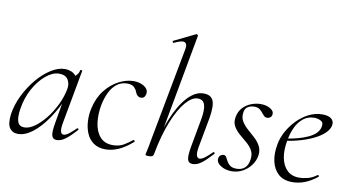

<svg xmlns="http://www.w3.org/2000/svg" viewBox="-73 -905 2003 1097"><g transform="rotate(10 928.5 -356.5)"><path d="M80 13Q48 13 31.5 -11Q15 -35 22 -91Q30 -146 56.5 -200.5Q83 -255 120.5 -300Q158 -345 200.5 -372Q243 -399 282 -399Q300 -399 317 -392.5Q334 -386 346 -371Q358 -356 360 -332L322 -357Q333 -359 349 -373.5Q365 -388 368 -407Q370 -410 375.5 -409Q381 -408 380 -406L322 -89Q312 -28 338 -28Q350 -28 368 -41.5Q386 -55 408 -77Q411 -80 415 -76Q419 -72 416 -69Q383 -32 356.5 -11.5Q330 9 304 9Q281 9 275.5 -12.5Q270 -34 280 -89L304 -229L320 -246Q289 -172 248.5 -113Q208 -54 164.5 -20.5Q121 13 80 13ZM109 -30Q138 -30 169.5 -52.5Q201 -75 230.5 -112Q260 -149 282 -194Q304 -239 313 -283Q321 -318 305.5 -343Q290 -368 251 -367Q215 -366 176.5 -334Q138 -302 108.5 -248.5Q79 -195 69 -127Q62 -80 71 -55Q80 -30 109 -30Z M588 13Q546 13 518.5 -6.5Q491 -26 477.5 -58Q464 -90 462 -128Q460 -166 468 -202Q482 -266 516 -309.5Q550 -353 594 -376Q638 -399 680 -399Q704 -399 724 -391.5Q744 -384 755 -371Q766 -358 764 -342Q763 -331 756.5 -322Q750 -313 736 -313Q725 -313 716.5 -320.5Q708 -328 703 -342Q700 -353 687 -366Q674 -379 647 -379Q611 -379 585.5 -358.5Q560 -338 544.5 -305Q529 -272 521 -232Q511 -177 517.5 -128Q524 -79 550.5 -48.5Q577 -18 625 -18Q662 -18 688 -33.5Q714 -49 736 -67Q739 -69 743 -65Q747 -61 744 -58Q702 -21 663.5 -4Q625 13 588 13Z M840 8Q827 8 823 6.5Q819 5 819 2Q819 -1 824.5 -24.5Q830 -48 834 -74L938 -627Q945 -659 929.5 -668Q914 -677 867 -654Q863 -652 860.5 -658Q858 -664 862 -665L985 -725Q989 -727 993 -723Q997 -719 996 -717L866 -6Q864 8 840 8ZM1093 9Q1069 9 1063.5 -12.5Q1058 -34 1068 -89L1097 -248Q1108 -307 1099 -336Q1090 -365 1058 -365Q1025 -365 988.5 -323Q952 -281 919.5 -200.5Q887 -120 866 -6L855 -7Q876 -123 911.5 -211.5Q947 -300 992 -349.5Q1037 -399 1086 -399Q1129 -399 1142 -368.5Q1155 -338 1143 -267L1110 -89Q1105 -58 1109.5 -43Q1114 -28 1127 -28Q1139 -28 1157 -41.5Q1175 -55 1197 -77Q1201 -81 1205 -77Q1209 -73 1205 -69Q1172 -32 1145.5 -11.5Q1119 9 1093 9Z M1319 11Q1283 11 1255.5 -6.5Q1228 -24 1232 -49Q1234 -61 1242 -67Q1250 -73 1259 -73Q1270 -73 1275.5 -63Q1281 -53 1287.5 -40.5Q1294 -28 1307 -18Q1320 -8 1345 -8Q1374 -8 1392.5 -24.5Q1411 -41 1415 -74Q1420 -105 1407 -127.5Q1394 -150 1372 -168Q1350 -186 1329 -204.5Q1308 -223 1295.5 -245.5Q1283 -268 1289 -299Q1295 -332 1315.5 -353.5Q1336 -375 1363.5 -385.5Q1391 -396 1418 -396Q1451 -396 1474 -382Q1497 -368 1494 -349Q1492 -336 1483.5 -330.5Q1475 -325 1467 -325Q1455 -325 1447.5 -332.5Q1440 -340 1432.5 -350Q1425 -360 1414 -367.5Q1403 -375 1383 -375Q1364 -375 1347.5 -365.5Q1331 -356 1328 -333Q1323 -303 1336 -281Q1349 -259 1370.5 -240Q1392 -221 1413.5 -201.5Q1435 -182 1447.5 -158Q1460 -134 1455 -102Q1450 -72 1430.5 -46Q1411 -20 1382 -4.5Q1353 11 1319 11Z M1672 12Q1620 12 1590 -15.5Q1560 -43 1550.5 -88Q1541 -133 1551 -185Q1557 -222 1577.5 -260Q1598 -298 1628.5 -329.5Q1659 -361 1696.5 -380Q1734 -399 1776 -399Q1811 -399 1828 -384.5Q1845 -370 1840 -345Q1835 -322 1812.5 -300.5Q1790 -279 1754.5 -261.5Q1719 -244 1675.5 -231.5Q1632 -219 1585 -213L1587 -226Q1665 -237 1718.5 -261.5Q1772 -286 1782 -324Q1790 -352 1772 -362Q1754 -372 1733 -372Q1697 -372 1670 -351Q1643 -330 1626.5 -295Q1610 -260 1603 -218Q1592 -161 1600.5 -116.5Q1609 -72 1635.5 -46Q1662 -20 1705 -20Q1730 -20 1756.5 -27Q1783 -34 1808 -53Q1811 -55 1814.5 -51Q1818 -47 1815 -44Q1777 -14 1742 -1Q1707 12 1672 12Z"/></g></svg>

Font: Cormorant Light
Style: Italic
Weight: 300
Italic angle: -10°
Designer: Christian Thalmann (Catharsis Fonts)
Foundry: Catharsis Fonts
Version: Version 4.000